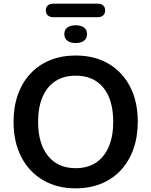

<svg xmlns="http://www.w3.org/2000/svg" viewBox="-20 -1018 825 1048"><path d="M393 10Q291 10 214.5 -35Q138 -80 96 -161.5Q54 -243 54 -353Q54 -436 78 -502.5Q102 -569 146.5 -616.5Q191 -664 253.5 -689.5Q316 -715 393 -715Q496 -715 572 -670.5Q648 -626 690 -545Q732 -464 732 -354Q732 -271 708 -204Q684 -137 639.5 -89Q595 -41 532.5 -15.5Q470 10 393 10ZM393 -100Q458 -100 503.5 -130Q549 -160 573.5 -217Q598 -274 598 -353Q598 -473 544.5 -539Q491 -605 393 -605Q329 -605 283 -575.5Q237 -546 212.5 -489.5Q188 -433 188 -353Q188 -234 242 -167Q296 -100 393 -100ZM272 -924Q252 -924 241 -934Q230 -944 230 -961Q230 -979 241 -988.5Q252 -998 272 -998H512Q532 -998 543 -988.5Q554 -979 554 -961Q554 -944 543 -934Q532 -924 512 -924ZM393 -783Q364 -783 347.5 -796Q331 -809 331 -832Q331 -855 347.5 -867.5Q364 -880 393 -880Q423 -880 439 -867.5Q455 -855 455 -832Q455 -809 439 -796Q423 -783 393 -783Z"/></svg>

Font: Nunito
Style: Bold
Weight: 700
Designer: Vernon Adams
Foundry: Vernon Adams
Version: Version 3.602